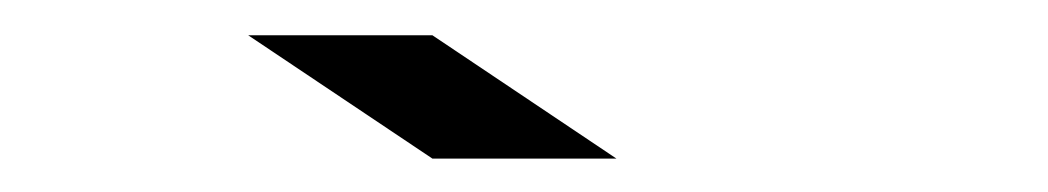

<svg xmlns="http://www.w3.org/2000/svg" viewBox="-20 -871 606 111"><path d="M336.4 -779.3H230L123.5 -850.6H230Z"/></svg>

Font: Blazma
Style: Regular
Weight: 400
Designer: GGBotNet
Version: 1.00